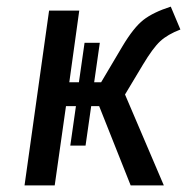

<svg xmlns="http://www.w3.org/2000/svg" viewBox="-20 -559 571 579"><path d="M357 -274 474 0H374L279 -239H255L238 -120H192L209 -239H179L145 0H54L128 -527H219L189 -311H218L235 -430H281L264 -311H285L349 -419Q383 -476 412.5 -499Q442 -522 495 -539L524 -470Q485 -455 463 -434.5Q441 -414 411 -364Z"/></svg>

Font: FiraGO
Style: Italic
Weight: 400
Italic angle: -8°
Designer: bBox Type GmbH
Foundry: bBox Type GmbH
Version: Version 1.001